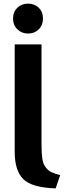

<svg xmlns="http://www.w3.org/2000/svg" viewBox="-20 -1025 381 1059"><path d="M312 -59 287 14Q156 10 108.5 -37Q61 -84 61 -189V-780H209V-227Q209 -178 213.5 -149Q218 -120 232 -102Q246 -84 262.5 -76Q279 -68 312 -59ZM193.5 -863Q170 -840 135 -840Q100 -840 76 -863Q52 -886 52 -923Q52 -960 76 -982.5Q100 -1005 135 -1005Q170 -1005 193.5 -982.5Q217 -960 217 -923Q217 -886 193.5 -863Z"/></svg>

Font: Repo
Style: Bold
Weight: 700
Designer: Stefan Peev
Foundry: Context Ltd
Version: Version 001.000